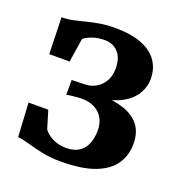

<svg xmlns="http://www.w3.org/2000/svg" viewBox="-109 -665 733 771"><g transform="rotate(20 257.5 -279.5)"><path d="M230.1 9.8Q188.3 9.8 152.1 2.3Q116 -5.3 87.3 -13.7Q58.6 -22.1 38 -24.4L29.8 -168.7H114L137.2 -92.6Q150.1 -74.4 175.2 -61.6Q200.3 -48.8 233.7 -48.8Q267.6 -48.8 288.7 -63.2Q309.8 -77.5 319.6 -102.2Q329.4 -126.9 329.4 -157.5Q329.4 -202.8 301.7 -229.6Q274 -256.5 224.7 -256.5Q218.3 -256.5 205.2 -255.4Q192.1 -254.3 179.5 -252.8Q166.9 -251.2 161.5 -249.8V-312.9L219.3 -314.6Q243.4 -315.3 264.6 -327.4Q285.7 -339.6 298.9 -362.2Q312.1 -384.7 312.1 -416.3Q312.1 -460.6 290.3 -484.9Q268.5 -509.1 232.4 -509.1Q200.9 -509.1 177.5 -500Q154.1 -490.9 144.3 -482.2L128.4 -379.8H41.4L37.2 -535.9Q62.8 -536 86.5 -541.1Q110.2 -546.2 135.1 -552.7Q160 -559.2 189.2 -564.2Q218.4 -569.2 255.2 -569.2Q324.4 -569.2 369.5 -551.1Q414.6 -533 436.5 -500.9Q458.5 -468.7 458.5 -426.4Q458.5 -389.7 439.5 -359.4Q420.5 -329.1 383.3 -309Q346 -289 291.2 -282.5V-295.6Q349.5 -294.8 392.5 -280.2Q435.6 -265.6 459.2 -235.2Q482.7 -204.8 482.7 -155.9Q482.7 -107.9 457.7 -70.4Q432.7 -32.9 377.2 -11.5Q321.8 9.8 230.1 9.8Z"/></g></svg>

Font: Merriweather 7pt Light
Style: Regular
Weight: 300
Designer: Eben Sorkin
Foundry: Eben Sorkin
Version: Version 2.200;gftools[0.9.31]